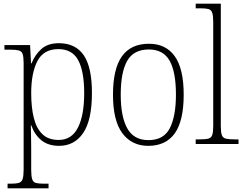

<svg xmlns="http://www.w3.org/2000/svg" viewBox="-20 -780 1320 1040"><path d="M21 240V215H39Q67 215 82 210.5Q97 206 102.5 190Q108 174 108 139V-438Q108 -472 102.5 -487.5Q97 -503 81 -507Q65 -511 33 -511H4V-536H143L148 -437H151Q169 -483 204 -514.5Q239 -546 299 -546Q389 -546 433.5 -481Q478 -416 478 -277Q478 -129 430.5 -59.5Q383 10 300 10Q242 10 205 -19.5Q168 -49 149 -102H147Q147 -85 148 -55Q149 -25 149 18V140Q149 175 154.5 191Q160 207 175 211Q190 215 218 215H243V240ZM298 -22Q368 -22 402 -88.5Q436 -155 436 -275Q436 -394 403.5 -454Q371 -514 296 -514Q216 -514 182.5 -449Q149 -384 149 -276Q149 -199 163 -142Q177 -85 209.5 -53.5Q242 -22 298 -22Z M783 10Q694 10 643 -58Q592 -126 592 -267Q592 -407 640.5 -475Q689 -543 787 -543Q878 -543 926.5 -475.5Q975 -408 975 -267Q975 -125 926.5 -57.5Q878 10 783 10ZM784 -21Q867 -21 900 -86Q933 -151 933 -267Q933 -391 898.5 -451.5Q864 -512 786 -512Q704 -512 669 -450.5Q634 -389 634 -267Q634 -148 669.5 -84.5Q705 -21 784 -21Z M1040 0V-25H1058Q1092 -25 1108 -29Q1124 -33 1129.5 -48.5Q1135 -64 1135 -98V-660Q1135 -695 1129.5 -711Q1124 -727 1109 -731Q1094 -735 1066 -735H1040V-760H1176V-98Q1176 -64 1181.5 -48.5Q1187 -33 1203.5 -29Q1220 -25 1253 -25H1272V0Z"/></svg>

Font: Noto Serif Georgian SemiCondensed ExtraLight
Style: Regular
Weight: 200
Width: 4
Designer: Monotype Design Team, Akaki Razmadze
Foundry: Google LLC
Version: Version 2.003; ttfautohint (v1.8.4.7-5d5b)